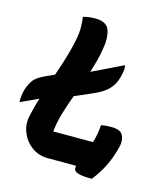

<svg xmlns="http://www.w3.org/2000/svg" viewBox="-143 -795 804 923"><g transform="rotate(15 259.5 -333.5)"><path d="M170 0Q124 0 89.5 -25.5Q55 -51 39 -91Q23 -131 33 -175Q38 -198 44 -221Q50 -244 57 -266L-31 -225Q-33 -257 -24 -288Q-13 -322 2.5 -341Q18 -360 58 -378L100 -397Q116 -443 130.5 -490.5Q145 -538 155 -588Q161 -618 161 -647Q161 -676 157 -700Q174 -705 189 -706.5Q204 -708 218 -708Q274 -708 287.5 -670Q301 -632 290 -573Q285 -542 277 -512.5Q269 -483 260 -454L413 -528Q418 -508 411 -483Q405 -453 393 -431Q381 -409 357.5 -390.5Q334 -372 291 -354L213 -320Q195 -272 181 -225Q167 -178 162 -131H360Q366 -150 370 -171.5Q374 -193 376 -219Q387 -222 399.5 -223Q412 -224 427 -224Q473 -224 485 -199.5Q497 -175 489 -143Q475 -87 454 -44Q433 -1 400 41Q358 41 338 36Q318 31 313 22.5Q308 14 311 2V0Z"/></g></svg>

Font: Recursive Sn Csl St
Style: Bold Italic
Weight: 700
Italic angle: -15°
Version: Version 1.079;hotconv 1.0.112;makeotfexe 2.5.65598; ttfautoh